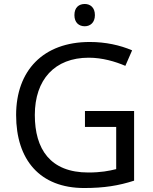

<svg xmlns="http://www.w3.org/2000/svg" viewBox="-20 -935 768 965"><path d="M406 -915C377 -915 354 -898 354 -859C354 -821 377 -803 406 -803C433 -803 457 -821 457 -859C457 -898 433 -915 406 -915ZM407 -377V-297H564V-85C528 -76 487 -68 424 -68C232 -68 155 -186 155 -357C155 -535 255 -645 426 -645C494 -645 559 -626 610 -604L644 -682C583 -708 511 -724 431 -724C197 -724 61 -580 61 -357C61 -131 181 10 403 10C503 10 577 -2 654 -27V-377Z"/></svg>

Font: Noto Sans Cuneiform
Style: Regular
Weight: 400
Designer: Monotype Design Team
Foundry: Monotype Imaging Inc.
Version: Version 2.001